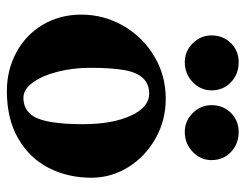

<svg xmlns="http://www.w3.org/2000/svg" viewBox="-96 -588 698 545"><g transform="rotate(90 252.5 -315.0)"><path d="M21 -197Q21 -262 53 -317Q85 -372 139.5 -404.5Q194 -437 260 -437Q321 -437 372.5 -408Q424 -379 454 -330.5Q484 -282 484 -226Q484 -159 456 -104.5Q428 -50 372.5 -18Q317 14 238 14Q178 14 128 -13Q78 -40 49.5 -88.5Q21 -137 21 -197ZM310 -62Q332 -99 332 -202Q332 -285 308 -337.5Q284 -390 245 -390Q219 -390 202 -373Q185 -356 178.5 -319.5Q172 -283 172 -222Q172 -174 183 -130.5Q194 -87 213.5 -60Q233 -33 257 -33Q292 -33 310 -62ZM80 -567Q80 -600 102 -622Q124 -644 156 -644Q190 -644 213 -622Q236 -600 236 -567Q236 -536 212.5 -513.5Q189 -491 156 -491Q125 -491 102.5 -513.5Q80 -536 80 -567ZM278 -567Q278 -600 300 -622Q322 -644 354 -644Q388 -644 411 -622Q434 -600 434 -567Q434 -536 410.5 -513.5Q387 -491 354 -491Q323 -491 300.5 -513.5Q278 -536 278 -567Z"/></g></svg>

Font: EB Garamond ExtraBold
Style: Regular
Weight: 800
Designer: Georg Duffner and Octavio Pardo
Foundry: Georg Duffner
Version: Version 1.000